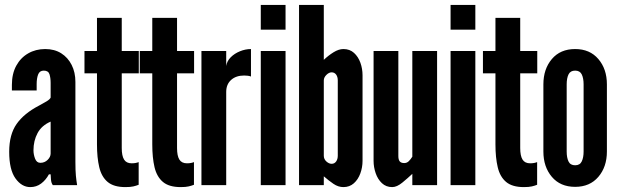

<svg xmlns="http://www.w3.org/2000/svg" viewBox="-20 -755 2515 783"><path d="M103.5 8Q68.5 8 43 -27.5Q17.5 -63 17.5 -136Q17.5 -206.5 47.8 -249.5Q78 -292.5 138.5 -324Q157.5 -334 170.5 -342Q183.5 -350 186.5 -357V-417Q186.5 -437.5 181.8 -452.2Q177 -467 158.5 -467Q141.5 -467 135.5 -451.2Q129.5 -435.5 129.5 -412V-386H28.5V-409Q28.5 -454 46.2 -486.8Q64 -519.5 94.8 -537.2Q125.5 -555 164.5 -555Q202 -555 229.5 -537.8Q257 -520.5 272.2 -490.2Q287.5 -460 287.5 -421V-95Q287.5 -58.5 289.5 -38.2Q291.5 -18 294.5 0H195.5Q189 -8 187.8 -23.5Q186.5 -39 186.5 -44H179.5Q167 -21 147.8 -6.5Q128.5 8 103.5 8ZM144.5 -91Q162 -91 174.2 -103Q186.5 -115 186.5 -129V-259Q150 -243.5 133.2 -212.2Q116.5 -181 116.5 -142Q116.5 -125 123 -108Q129.5 -91 144.5 -91Z M491.5 8Q444 8 419 -13Q394 -34 384.8 -73Q375.5 -112 375.5 -166V-456H324.5V-547H375.5V-682H476.5V-547H546V-456H476.5V-151.5Q476.5 -119.5 486 -104.2Q495.5 -89 517 -89Q526.5 -89 533.8 -90.5Q541 -92 545.5 -94V-1.5Q535.5 2.5 523.8 5.2Q512 8 491.5 8Z M717 8Q669.5 8 644.5 -13Q619.5 -34 610.2 -73Q601 -112 601 -166V-456H550V-547H601V-682H702V-547H771.5V-456H702V-151.5Q702 -119.5 711.5 -104.2Q721 -89 742.5 -89Q752 -89 759.2 -90.5Q766.5 -92 771 -94V-1.5Q761 2.5 749.2 5.2Q737.5 8 717 8Z M801.5 0V-547H902.5V-486Q905.5 -506 921 -521.5Q936.5 -537 958.8 -546Q981 -555 1003.5 -555V-443Q997 -445.5 989.8 -446.2Q982.5 -447 975.5 -447Q942.5 -447 922.5 -429Q902.5 -411 902.5 -380V0Z M1043.5 0V-547H1144.5V0ZM1043.5 -634V-735H1144.5V-634Z M1380.5 8Q1359.5 8 1340 -5.2Q1320.5 -18.5 1300.5 -36V0H1199.5V-735H1300.5V-511Q1319.5 -529 1340.5 -542Q1361.5 -555 1380.5 -555Q1406.5 -555 1423.8 -539.2Q1441 -523.5 1449.8 -499Q1458.5 -474.5 1458.5 -448V-99Q1458.5 -72.5 1449.5 -47.8Q1440.5 -23 1423 -7.5Q1405.5 8 1380.5 8ZM1332.5 -87Q1344 -87 1350.8 -96.5Q1357.5 -106 1357.5 -120V-427Q1357.5 -441.5 1350.8 -450.8Q1344 -460 1332.5 -460Q1321.5 -460 1311 -449.5Q1300.5 -439 1300.5 -427V-120Q1300.5 -106 1311 -96.5Q1321.5 -87 1332.5 -87Z M1579.5 8Q1554.5 8 1537.5 -8Q1520.5 -24 1512 -48.8Q1503.5 -73.5 1503.5 -99V-547H1604.5V-119Q1604.5 -103.5 1610.2 -96.8Q1616 -90 1628.5 -90Q1639.5 -90 1647.2 -97.8Q1655 -105.5 1661.5 -116V-547H1762.5V0H1661.5V-46Q1643.5 -29 1621 -10.5Q1598.5 8 1579.5 8Z M1817.5 0V-547H1918.5V0ZM1817.5 -634V-735H1918.5V-634Z M2116.5 8Q2069 8 2044 -13Q2019 -34 2009.8 -73Q2000.5 -112 2000.5 -166V-456H1949.5V-547H2000.5V-682H2101.5V-547H2171V-456H2101.5V-151.5Q2101.5 -119.5 2111 -104.2Q2120.5 -89 2142 -89Q2151.5 -89 2158.8 -90.5Q2166 -92 2170.5 -94V-1.5Q2160.5 2.5 2148.8 5.2Q2137 8 2116.5 8Z M2325.5 7Q2265 7 2230.5 -33.8Q2196 -74.5 2196 -137V-411Q2196 -473.5 2230.5 -514.2Q2265 -555 2325.5 -555Q2385.5 -555 2420.2 -514.2Q2455 -473.5 2455 -411V-137Q2455 -74.5 2420.2 -33.8Q2385.5 7 2325.5 7ZM2325.5 -81Q2345 -81 2352.5 -96.8Q2360 -112.5 2360 -137V-411Q2360 -436 2352.5 -451.5Q2345 -467 2325.5 -467Q2306 -467 2298.5 -451.5Q2291 -436 2291 -411V-137Q2291 -112 2298.5 -96.5Q2306 -81 2325.5 -81Z"/></svg>

Font: League Gothic
Style: Regular
Weight: 400
Designer: The League of Moveable Type
Version: Version 2.001